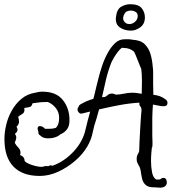

<svg xmlns="http://www.w3.org/2000/svg" viewBox="-20 -802 823 909"><path d="M730 86Q726 86 721.5 85.5Q717 85 713 85H709Q682 85 669.5 73.5Q657 62 653 45Q649 28 646.5 9.5Q644 -9 635 -22Q632 -27 629.5 -33.5Q627 -40 627 -49Q627 -63 633 -73Q639 -83 639 -88Q639 -103 640.5 -131Q642 -159 643.5 -187.5Q645 -216 646 -230Q647 -246 648.5 -263.5Q650 -281 650 -281Q649 -295 644 -298.5Q639 -302 640 -316Q591 -313 543.5 -304Q496 -295 449 -284L437 -241Q425 -207 418.5 -173.5Q412 -140 393 -108Q372 -72 335.5 -40.5Q299 -9 255.5 11Q212 31 168 31Q87 31 44 -13Q1 -57 1 -144Q1 -176 9.5 -211.5Q18 -247 36 -279Q54 -311 81.5 -334Q109 -357 146 -363Q154 -365 162.5 -366.5Q171 -368 181 -368Q246 -368 277.5 -328.5Q309 -289 309 -233Q309 -205 297 -189.5Q285 -174 266 -166Q244 -147 208 -147Q183 -147 170 -161Q160 -166 162 -178Q161 -179 161 -180Q161 -181 160 -182Q158 -190 158 -193Q158 -205 169 -205Q182 -205 192 -193Q194 -193 195 -192.5Q196 -192 197 -192Q208 -192 221 -192.5Q234 -193 245 -197Q260 -212 260 -244Q260 -270 245 -289.5Q230 -309 207 -319H201Q182 -319 168 -317.5Q154 -316 134 -313Q130 -297 119.5 -295Q109 -293 96 -291L95 -290Q97 -275 92.5 -269Q88 -263 81 -259.5Q74 -256 66 -249L67 -245Q70 -235 70 -226Q70 -214 60 -204L58 -202Q63 -194 63 -189Q63 -177 50 -168Q57 -161 57 -151Q57 -146 55 -140Q53 -134 50 -126L51 -124Q57 -113 67 -103Q77 -93 77 -79Q77 -76 76.5 -73.5Q76 -71 75 -68Q96 -61 97 -39L98 -38Q105 -31 120 -25Q135 -19 150.5 -15.5Q166 -12 176 -12Q182 -12 187.5 -14Q193 -16 199 -16Q206 -16 209 -15L210 -16Q221 -22 228 -17Q284 -37 327.5 -83.5Q371 -130 384 -185Q389 -208 395 -230Q401 -252 407 -274L370 -265Q360 -262 353.5 -269Q347 -276 347 -284Q347 -291 352 -296Q354 -305 363 -309Q390 -325 422 -334Q426 -348 429 -361Q432 -374 435 -387Q439 -403 446 -431Q453 -459 463.5 -490.5Q474 -522 489.5 -550.5Q505 -579 524.5 -597.5Q544 -616 569 -616Q581 -616 590 -616Q599 -616 606 -614Q646 -612 665.5 -592.5Q685 -573 693 -544.5Q701 -516 703 -487Q705 -474 705 -461.5Q705 -449 705 -437V-403Q705 -393 705.5 -380.5Q706 -368 706 -353Q721 -352 735.5 -347Q750 -342 763 -332Q773 -325 773 -315Q773 -299 754 -299Q743 -299 730.5 -302Q718 -305 704 -307Q703 -291 702 -275Q701 -259 701 -243V-158Q701 -156 701.5 -145.5Q702 -135 702 -124Q702 -116 701.5 -110Q701 -104 699 -103Q698 -96 696.5 -78Q695 -60 695 -39Q695 -11 700 14.5Q705 40 720 48H733Q738 48 741 45Q748 40 753 40Q767 40 769 55Q770 58 770 63Q770 70 764.5 77Q759 84 745 86Q741 87 737.5 86.5Q734 86 730 86ZM463 -342Q466 -342 469.5 -342.5Q473 -343 477 -343Q486 -348 492 -353.5Q498 -359 510 -359Q515 -359 519.5 -357.5Q524 -356 528 -354Q546 -354 566.5 -358.5Q587 -363 606 -363Q617 -363 628 -361.5Q639 -360 651 -358Q651 -371 651.5 -386.5Q652 -402 652 -418Q652 -447 649 -475L646 -482Q645 -485 639.5 -498Q634 -511 627.5 -528Q621 -545 615 -557Q595 -575 565 -575Q560 -575 558 -576Q548 -570 537.5 -556Q527 -542 519 -528.5Q511 -515 508 -508Q492 -468 482 -426Q472 -384 463 -342ZM600 -657Q569 -657 547 -672.5Q525 -688 529 -721Q533 -758 553.5 -770Q574 -782 596 -782Q636 -782 651 -763Q666 -744 666 -720Q666 -689 644.5 -673Q623 -657 600 -657ZM592 -688Q607 -688 619.5 -699Q632 -710 632 -726Q632 -740 621.5 -746Q611 -752 599 -752Q589 -752 581 -748Q575 -746 569.5 -737Q564 -728 563 -718V-715Q563 -711 565 -705Q574 -688 592 -688Z"/></svg>

Font: Are You Serious
Style: Regular
Weight: 400
Designer: Robert E. Leuschke
Foundry: Robert E. Leuschke
Version: Version 1.100